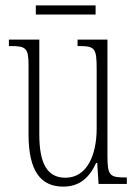

<svg xmlns="http://www.w3.org/2000/svg" viewBox="-20 -683 509 713"><path d="M113 -629H335V-663H113ZM215 10C275 10 312 -23 337 -78H341L346 0H451V-24H448C389 -24 379 -29 379 -103V-536H268V-512H271C333 -512 339 -505 339 -425V-206C339 -107 303 -23 223 -23C155 -23 126 -76 126 -184V-536H13V-512H17C76 -512 86 -506 86 -440V-184C86 -45 133 10 215 10Z"/></svg>

Font: Noto Serif Armenian ExtraCondensed ExtraLight
Style: Regular
Weight: 200
Width: 2
Designer: Monotype Design Team
Foundry: Monotype Imaging Inc.
Version: Version 2.008